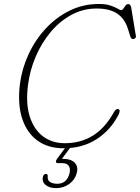

<svg xmlns="http://www.w3.org/2000/svg" viewBox="-20 -734 705 968"><path d="M579 -183Q584 -180 583 -172.2Q582 -164.5 577.5 -155.5Q537 -77 466.2 -31.8Q395.5 13.5 299.5 13.5Q222 13.5 168.5 -25.5Q115 -64.5 91.5 -137.2Q68 -210 80.5 -311Q90.5 -388 123.8 -460Q157 -532 209.8 -589.2Q262.5 -646.5 330.8 -680.2Q399 -714 478.5 -714Q513.5 -714 536.5 -706.2Q559.5 -698.5 572.5 -690.8Q585.5 -683 591 -683Q597 -683 602 -690.5Q607 -698 612.8 -705.8Q618.5 -713.5 626.5 -713.5Q638 -713.5 641.5 -695.5L665 -553Q666.5 -546.5 662 -541.8Q657.5 -537 651.5 -537Q642 -537 638 -547.5L624 -591.5Q607.5 -641.5 569.8 -666.2Q532 -691 467.5 -691Q398.5 -691 339.8 -659Q281 -627 235.2 -572.2Q189.5 -517.5 160.2 -449Q131 -380.5 121.5 -308Q109 -214.5 129.5 -148.2Q150 -82 196.2 -47Q242.5 -12 306.5 -12Q387 -12 448.8 -50.5Q510.5 -89 555.5 -170.5Q566.5 -189 579 -183ZM322.5 -7H347L292 67H299.5Q338 67 356.8 86.5Q375.5 106 367 138.5Q358 172.5 329 193.5Q300 214.5 262.5 214.5Q230 214.5 210.2 198.5Q190.5 182.5 196.5 157Q200 143.5 211 143Q222 143 220.5 154.5Q218.5 175.5 233.2 184Q248 192.5 268 192.5Q317 192.5 330.5 140Q336 117 327 102.8Q318 88.5 293 88.5H273Q263 88.5 262.2 81.8Q261.5 75 267.5 67Z"/></svg>

Font: Fraunces 9pt Soft Thin
Style: Italic
Weight: 100
Italic angle: -16°
Version: Version 1.000;[b76b70a41]